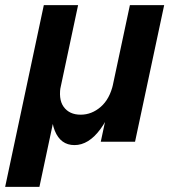

<svg xmlns="http://www.w3.org/2000/svg" viewBox="-72 -550 673 745"><path d="M-52 175 98 -530H231L81 175ZM217 13Q163 13 140.5 -43Q118 -99 138 -197L165 -224Q153 -166 175 -135.5Q197 -105 241 -105Q284 -105 319 -135.5Q354 -166 367 -224H387Q364 -112 318 -49.5Q272 13 217 13ZM319 0 432 -530H565L452 0Z"/></svg>

Font: Radio Canada Big SemiBold
Style: Italic
Weight: 600
Italic angle: -12°
Designer: Étienne Aubert Bonn
Foundry: Coppers and Brasses
Version: Version 1.001